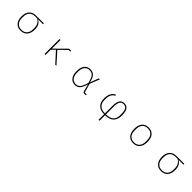

<svg xmlns="http://www.w3.org/2000/svg" viewBox="583 -2585 4834 4834"><g transform="rotate(45 3000.0 -168.0)"><path d="M255 -260Q255 -389 319.5 -461Q384 -533 500 -533H779V-502H608V-499Q670 -465 700 -407.5Q730 -350 730 -260Q730 -130 666.5 -58.5Q603 13 492 13Q381 13 318 -58.5Q255 -130 255 -260ZM692 -234V-288Q692 -431 572 -502H500Q402 -502 347.5 -444.5Q293 -387 293 -288V-234Q293 -134 346 -76Q399 -18 492 -18Q586 -18 639 -76Q692 -134 692 -234Z M1336 0V-533H1371V-229H1374L1667 -520Q1681 -533 1702 -533H1752V-502H1694L1490 -301L1759 0H1717L1464 -278L1371 -187V0Z M2210 -267Q2210 -355 2237 -418Q2264 -481 2311.5 -513.5Q2359 -546 2421 -546Q2511 -546 2566.5 -492.5Q2622 -439 2649 -305H2652L2680 -385L2736 -533H2773L2669 -271L2738 -31H2806V0H2747Q2726 0 2715.5 -10Q2705 -20 2698 -48L2652 -228H2649Q2623 -137 2592 -84.5Q2561 -32 2520 -9.5Q2479 13 2421 13Q2359 13 2311.5 -19.5Q2264 -52 2237 -115Q2210 -178 2210 -267ZM2613 -209 2632 -267 2612 -335Q2585 -436 2539.5 -475.5Q2494 -515 2421 -515Q2371 -515 2331.5 -488.5Q2292 -462 2269.5 -412Q2247 -362 2247 -295V-238Q2247 -171 2269.5 -121Q2292 -71 2331.5 -44.5Q2371 -18 2421 -18Q2470 -18 2504 -36Q2538 -54 2564 -95.5Q2590 -137 2613 -209Z M3469 13Q3333 13 3259 -59Q3185 -131 3185 -268Q3185 -476 3326 -546L3345 -519Q3283 -490 3252.5 -432Q3222 -374 3222 -292V-244Q3222 -136 3286 -77Q3350 -18 3469 -18V-286Q3469 -421 3511 -483.5Q3553 -546 3636 -546Q3723 -546 3766.5 -483Q3810 -420 3810 -282Q3810 -133 3731.5 -60Q3653 13 3504 13V210H3469ZM3504 -18Q3772 -18 3772 -252V-308Q3772 -416 3738.5 -465.5Q3705 -515 3636 -515Q3568 -515 3536 -462.5Q3504 -410 3504 -299Z M4264 -267Q4264 -401 4326.5 -473.5Q4389 -546 4500 -546Q4611 -546 4673.5 -473.5Q4736 -401 4736 -267Q4736 -133 4673.5 -60Q4611 13 4500 13Q4389 13 4326.5 -60Q4264 -133 4264 -267ZM4698 -238V-295Q4698 -398 4645.5 -456.5Q4593 -515 4500 -515Q4407 -515 4354.5 -456.5Q4302 -398 4302 -295V-238Q4302 -135 4354.5 -76.5Q4407 -18 4500 -18Q4593 -18 4645.5 -76.5Q4698 -135 4698 -238Z M5255 -260Q5255 -389 5319.5 -461Q5384 -533 5500 -533H5779V-502H5608V-499Q5670 -465 5700 -407.5Q5730 -350 5730 -260Q5730 -130 5666.5 -58.5Q5603 13 5492 13Q5381 13 5318 -58.5Q5255 -130 5255 -260ZM5692 -234V-288Q5692 -431 5572 -502H5500Q5402 -502 5347.5 -444.5Q5293 -387 5293 -288V-234Q5293 -134 5346 -76Q5399 -18 5492 -18Q5586 -18 5639 -76Q5692 -134 5692 -234Z"/></g></svg>

Font: IBM Plex Sans JP ExtraLight
Style: Regular
Weight: 200
Designer: Mike Abbink; Paul van der Laan; Pieter van Rosmalen; Wujin Sim; Yejin Wi; Jinhee Kim; Boomi Park; Yona Kim; Kichan Ma
Foundry: Sandoll Inc.
Version: Version 1.001